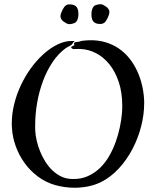

<svg xmlns="http://www.w3.org/2000/svg" viewBox="-20 -883 730 898"><path d="M653.8 -419.9Q654.3 -414.6 654.3 -409.7Q654.3 -404.8 654.3 -399.4Q654.3 -346.7 639.9 -291Q625.5 -235.4 599.1 -185.3Q572.8 -135.3 535.2 -94.5Q497.6 -53.7 451.2 -30.8Q423.8 -17.6 392.1 -11.2Q360.4 -4.9 328.1 -4.9Q304.7 -4.9 282 -8.3Q259.3 -11.7 238.8 -17.1Q192.9 -30.3 156.5 -57.9Q120.1 -85.4 94.2 -121.6Q68.4 -157.7 53.5 -199.5Q38.6 -241.2 36.1 -282.2Q35.6 -288.1 35.4 -293.9Q35.2 -299.8 35.2 -305.7Q35.2 -351.1 46.4 -396.2Q57.6 -441.4 76.9 -482.7Q96.2 -523.9 121.8 -560.1Q147.5 -596.2 176.5 -623.5Q205.6 -650.9 236.1 -668.2Q266.6 -685.5 295.9 -689.9Q299.8 -690.4 301 -690.7Q302.2 -690.9 302.7 -690.9Q303.2 -690.9 303.7 -690.7Q304.2 -690.4 306.2 -690.9Q317.4 -691.9 322.3 -691.4Q327.1 -690.9 328.1 -689.9Q329.1 -688.5 327.9 -688Q326.7 -687.5 324.2 -686Q323.2 -686 322 -685.5Q320.8 -685.1 321.8 -684.1Q322.8 -681.6 319.8 -679.7Q316.9 -677.7 315.9 -676.8Q314.9 -675.8 315.4 -675.3Q315.9 -674.8 316.2 -674.8Q316.4 -674.8 316.2 -674.3Q315.9 -673.8 314 -672.9Q308.1 -668.9 301.5 -665.8Q294.9 -662.6 288.1 -658.2Q252.9 -632.8 226.1 -592.8Q199.2 -552.7 181.2 -504.4Q163.1 -456.1 153.8 -402.6Q144.5 -349.1 144.5 -296.9Q144.5 -290 144.5 -283.4Q144.5 -276.9 145 -270Q146 -249 151.9 -224.1Q157.7 -199.2 167.7 -174.6Q177.7 -149.9 192.1 -127Q206.5 -104 225.1 -86.2Q243.7 -68.4 266.6 -57.4Q289.6 -46.4 316.9 -45.9Q357.9 -44.4 390.6 -59.1Q423.3 -73.7 448.5 -98.4Q473.6 -123 491.7 -155Q509.8 -187 521.7 -220.9Q533.7 -254.9 540.5 -287.8Q547.4 -320.8 549.8 -347.2Q550.8 -357.4 551.3 -367.9Q551.8 -378.4 551.8 -388.2Q551.8 -450.7 535.4 -499.5Q519 -548.3 491.9 -582Q464.8 -615.7 429.7 -634Q394.5 -652.3 356.9 -653.8Q353 -654.3 347.7 -654.1Q342.3 -653.8 336.7 -653.8Q331.1 -653.8 326.9 -653.6Q322.8 -653.3 321.8 -653.8Q315.4 -656.7 314 -658.2L313 -659.2Q313 -663.1 314.9 -665L319.8 -667.5Q322.3 -668.5 324.5 -669.7Q326.7 -670.9 328.1 -671.9Q329.1 -673.3 327.6 -674.1Q326.2 -674.8 326.2 -678.2Q325.2 -680.7 327.6 -682.9Q330.1 -685.1 331.1 -685.1Q335.4 -686.5 337.2 -686.8Q338.9 -687 341.8 -687Q346.7 -687.5 349.9 -688.2Q353 -689 355.7 -689.9Q358.4 -690.9 361.8 -691.7Q365.2 -692.4 371.1 -692.9Q375.5 -693.8 380.9 -693.8Q386.2 -693.8 397 -694.8Q439 -695.8 473.9 -685.3Q508.8 -674.8 536.9 -655.3Q564.9 -635.7 585.9 -609.1Q606.9 -582.5 621.3 -551.5Q635.7 -520.5 643.8 -486.8Q651.9 -453.1 653.8 -419.9ZM346.7 -821.3Q347.2 -815.4 346.4 -808.3Q345.7 -801.3 343.5 -794.4Q341.3 -787.6 337.6 -782.5Q334 -777.3 328.6 -775.4Q314.9 -770 305.7 -770Q298.3 -770 292.7 -772.7Q287.1 -775.4 281.7 -779.3Q273.4 -783.7 268.1 -791.3Q262.7 -798.8 262.7 -806.2Q262.7 -812 265.1 -819.8Q267.6 -827.6 271.5 -835.4Q275.4 -843.3 280 -849.6Q284.7 -856 289.1 -858.4Q295.9 -862.3 299.8 -862.3Q303.7 -862.3 307.6 -862.3Q326.2 -862.3 335.9 -853Q345.7 -843.8 346.7 -821.3ZM407.7 -812Q407.2 -817.9 408 -825Q408.7 -832 410.9 -838.9Q413.1 -845.7 416.7 -851.1Q420.4 -856.4 425.8 -858.4Q432.6 -860.8 438.5 -862.1Q444.3 -863.3 448.7 -863.3Q456.5 -863.3 461.9 -860.6Q467.3 -857.9 472.7 -854Q481 -849.6 486.3 -842.3Q491.7 -835 491.7 -827.1Q491.7 -821.3 489.3 -813.5Q486.8 -805.7 482.9 -797.9Q479 -790 474.6 -783.7Q470.2 -777.3 465.8 -775.4Q459 -771.5 454.8 -771.2Q450.7 -771 446.8 -771Q428.7 -771 418.7 -780.3Q408.7 -789.6 407.7 -812Z"/></svg>

Font: Oregano
Style: Regular
Weight: 400
Version: Version 1.000